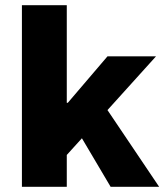

<svg xmlns="http://www.w3.org/2000/svg" viewBox="-20 -716 640 736"><path d="M64 0V-696H236V-322H240L392 -500H578L392 -294L590 0H404L294 -186L236 -122V0Z"/></svg>

Font: TypoPRO Source Code Pro
Style: Regular
Weight: 900
Monospace: yes
Designer: Paul D. Hunt, Teo Tuominen
Foundry: Adobe Systems Incorporated
Version: Version 2.010;PS 1.0;hotconv 1.0.84;makeotf.lib2.5.63406